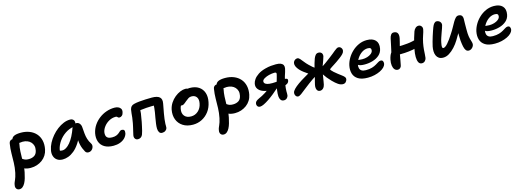

<svg xmlns="http://www.w3.org/2000/svg" viewBox="-15 -1499 7477 2740"><g transform="rotate(-15 3723.5 -129.5)"><path d="M273 8Q217 8 177 -10.5Q137 -29 117.5 -59Q98 -89 105 -123Q108 -139 121 -151.5Q134 -164 149 -164Q163 -164 174 -157.5Q185 -151 197 -142Q209 -133 228 -126.5Q247 -120 277 -120Q325 -120 359.5 -141.5Q394 -163 404 -215Q412 -253 403.5 -283.5Q395 -314 374 -336.5Q353 -359 322 -371Q291 -383 253 -383Q235 -383 216 -379.5Q197 -376 174 -376Q157 -376 143 -385Q129 -394 122 -409Q115 -424 119 -441Q127 -481 162 -497.5Q197 -514 263 -514Q334 -514 391 -491Q448 -468 485.5 -425.5Q523 -383 536.5 -324Q550 -265 536 -194Q527 -148 503.5 -111Q480 -74 444.5 -47.5Q409 -21 365.5 -6.5Q322 8 273 8ZM38 261Q20 261 6.5 252Q-7 243 -13.5 225.5Q-20 208 -14 182Q-11 163 -4.5 147.5Q2 132 9 115.5Q16 99 24 76Q32 53 39 19Q54 -56 56 -125Q58 -194 58.5 -263.5Q59 -333 71 -406Q74 -430 89.5 -443Q105 -456 127 -456Q151 -456 170 -444Q189 -432 198.5 -412.5Q208 -393 203 -368Q191 -310 188.5 -257.5Q186 -205 185.5 -156Q185 -107 183 -57Q181 -7 170 46Q161 89 150 127.5Q139 166 123 196Q107 226 86 243.5Q65 261 38 261Z M745 10Q695 10 662.5 -13Q630 -36 617.5 -75.5Q605 -115 615 -163Q624 -213 650.5 -263.5Q677 -314 715 -359Q753 -404 798.5 -438.5Q844 -473 892.5 -493Q941 -513 988 -513Q1021 -513 1039 -493Q1057 -473 1050 -436Q1047 -421 1036.5 -412.5Q1026 -404 1011 -401Q944 -390 886.5 -351Q829 -312 790 -256.5Q751 -201 738 -141Q734 -120 734 -102.5Q734 -85 740 -58L695 -149Q715 -130 731 -123Q747 -116 773 -116Q828 -116 888 -187Q948 -258 996 -394Q1004 -416 1022 -428.5Q1040 -441 1061 -441Q1092 -441 1110.5 -418Q1129 -395 1131 -364Q1135 -311 1139 -267.5Q1143 -224 1155 -184.5Q1167 -145 1194 -103Q1203 -89 1202.5 -71Q1202 -53 1192.5 -35Q1183 -17 1166 -5Q1149 7 1125 7Q1108 7 1097 0Q1086 -7 1079 -19Q1065 -44 1054 -70.5Q1043 -97 1035.5 -128.5Q1028 -160 1025 -201.5Q1022 -243 1023 -298L1071 -301Q1038 -212 998 -152Q958 -92 914.5 -56.5Q871 -21 828 -5.5Q785 10 745 10Z M1496 9Q1414 9 1362.5 -22.5Q1311 -54 1292 -109Q1273 -164 1286 -232Q1299 -294 1333 -345Q1367 -396 1416.5 -434Q1466 -472 1525 -492.5Q1584 -513 1646 -513Q1676 -513 1700 -503Q1724 -493 1736.5 -472.5Q1749 -452 1742 -421Q1736 -390 1719 -374.5Q1702 -359 1683 -359Q1668 -359 1661.5 -365Q1655 -371 1649 -377Q1643 -383 1628 -383Q1577 -383 1532 -358.5Q1487 -334 1456.5 -295.5Q1426 -257 1417 -214Q1412 -184 1418.5 -161Q1425 -138 1446.5 -125Q1468 -112 1505 -112Q1546 -112 1570.5 -122.5Q1595 -133 1610 -146Q1625 -159 1636.5 -169.5Q1648 -180 1664 -180Q1687 -180 1698 -167Q1709 -154 1703 -120Q1694 -82 1665 -52.5Q1636 -23 1592.5 -7Q1549 9 1496 9Z M2213 10Q2185 10 2171 -11.5Q2157 -33 2156 -67Q2155 -97 2160.5 -137.5Q2166 -178 2173.5 -220.5Q2181 -263 2187.5 -300.5Q2194 -338 2195 -360Q2197 -380 2197.5 -395.5Q2198 -411 2196 -432L2222 -396H2162Q2128 -396 2085 -392.5Q2042 -389 2002 -384Q1962 -379 1935 -372L1992 -451Q1998 -394 1990.5 -337Q1983 -280 1970 -215Q1964 -186 1957 -153.5Q1950 -121 1942.5 -91Q1935 -61 1927 -41Q1919 -19 1901 -5Q1883 9 1856 9Q1828 9 1813.5 -12.5Q1799 -34 1806 -66Q1810 -86 1817 -114.5Q1824 -143 1831 -174Q1838 -205 1843 -230Q1852 -276 1855.5 -310.5Q1859 -345 1861.5 -373Q1864 -401 1869 -427Q1875 -453 1889.5 -469Q1904 -485 1931 -492Q1965 -501 2011 -505.5Q2057 -510 2106 -512Q2155 -514 2199 -514Q2279 -514 2312.5 -484Q2346 -454 2333 -389Q2329 -366 2322 -330Q2315 -294 2307.5 -252.5Q2300 -211 2295 -171Q2290 -131 2289 -100Q2289 -87 2289.5 -70.5Q2290 -54 2288 -41Q2283 -20 2262.5 -5Q2242 10 2213 10Z M2669 12Q2581 12 2521.5 -26.5Q2462 -65 2437.5 -129.5Q2413 -194 2428 -274Q2439 -327 2467.5 -370.5Q2496 -414 2535 -445.5Q2574 -477 2615.5 -494Q2657 -511 2692 -511Q2707 -511 2720.5 -506.5Q2734 -502 2742 -492Q2750 -482 2747 -465Q2740 -435 2723 -411.5Q2706 -388 2664 -373Q2636 -362 2613.5 -344.5Q2591 -327 2576 -304.5Q2561 -282 2556 -253Q2543 -188 2575 -148.5Q2607 -109 2673 -109Q2733 -109 2778 -149Q2823 -189 2836 -256Q2848 -315 2824 -349.5Q2800 -384 2749 -384Q2723 -384 2704 -372Q2685 -360 2661 -340Q2643 -325 2631 -315Q2619 -305 2608.5 -300Q2598 -295 2583 -295Q2567 -295 2554.5 -310Q2542 -325 2548 -358Q2554 -385 2574.5 -411.5Q2595 -438 2625 -459.5Q2655 -481 2688.5 -494Q2722 -507 2753 -507Q2836 -507 2888 -472.5Q2940 -438 2960 -378.5Q2980 -319 2964 -242Q2949 -165 2906.5 -108Q2864 -51 2802.5 -19.5Q2741 12 2669 12Z M3290 8Q3234 8 3194 -10.5Q3154 -29 3134.5 -59Q3115 -89 3122 -123Q3125 -139 3138 -151.5Q3151 -164 3166 -164Q3180 -164 3191 -157.5Q3202 -151 3214 -142Q3226 -133 3245 -126.5Q3264 -120 3294 -120Q3342 -120 3376.5 -141.5Q3411 -163 3421 -215Q3429 -253 3420.5 -283.5Q3412 -314 3391 -336.5Q3370 -359 3339 -371Q3308 -383 3270 -383Q3252 -383 3233 -379.5Q3214 -376 3191 -376Q3174 -376 3160 -385Q3146 -394 3139 -409Q3132 -424 3136 -441Q3144 -481 3179 -497.5Q3214 -514 3280 -514Q3351 -514 3408 -491Q3465 -468 3502.5 -425.5Q3540 -383 3553.5 -324Q3567 -265 3553 -194Q3544 -148 3520.5 -111Q3497 -74 3461.5 -47.5Q3426 -21 3382.5 -6.5Q3339 8 3290 8ZM3055 261Q3037 261 3023.5 252Q3010 243 3003.5 225.5Q2997 208 3003 182Q3006 163 3012.5 147.5Q3019 132 3026 115.5Q3033 99 3041 76Q3049 53 3056 19Q3071 -56 3073 -125Q3075 -194 3075.5 -263.5Q3076 -333 3088 -406Q3091 -430 3106.5 -443Q3122 -456 3144 -456Q3168 -456 3187 -444Q3206 -432 3215.5 -412.5Q3225 -393 3220 -368Q3208 -310 3205.5 -257.5Q3203 -205 3202.5 -156Q3202 -107 3200 -57Q3198 -7 3187 46Q3178 89 3167 127.5Q3156 166 3140 196Q3124 226 3103 243.5Q3082 261 3055 261Z M4013 12Q3981 12 3965.5 -9.5Q3950 -31 3948 -64Q3947 -81 3948 -103Q3949 -125 3952.5 -148.5Q3956 -172 3959 -193Q3963 -211 3969.5 -235.5Q3976 -260 3983.5 -286.5Q3991 -313 3997.5 -336.5Q4004 -360 4007 -374Q4011 -391 4004 -397.5Q3997 -404 3979 -404Q3963 -404 3941 -401Q3919 -398 3899 -393Q3862 -384 3831 -366.5Q3800 -349 3796 -328Q3793 -311 3803.5 -297.5Q3814 -284 3840.5 -276Q3867 -268 3914 -268Q3937 -268 3963 -270Q3989 -272 4013.5 -275.5Q4038 -279 4056 -280.5Q4074 -282 4082 -282Q4109 -282 4127.5 -275.5Q4146 -269 4141 -244Q4136 -219 4114.5 -204.5Q4093 -190 4060.5 -184Q4028 -178 3987 -178H3866Q3804 -178 3756 -196Q3708 -214 3684 -248Q3660 -282 3670 -328Q3675 -355 3697 -387Q3719 -419 3762.5 -448.5Q3806 -478 3874 -496Q3920 -508 3958 -511.5Q3996 -515 4032 -515Q4078 -515 4104 -503.5Q4130 -492 4139.5 -471Q4149 -450 4143 -421Q4140 -402 4131 -375Q4122 -348 4112.5 -318Q4103 -288 4097 -259Q4092 -235 4087.5 -205Q4083 -175 4080.5 -148.5Q4078 -122 4078 -106Q4078 -89 4078.5 -71Q4079 -53 4077 -42Q4073 -21 4056 -4.5Q4039 12 4013 12ZM3660 11Q3634 11 3621.5 -7.5Q3609 -26 3614 -51Q3617 -67 3630 -79.5Q3643 -92 3673 -106Q3724 -128 3775 -160Q3826 -192 3872 -233L3953 -177Q3919 -146 3877.5 -112.5Q3836 -79 3794.5 -51Q3753 -23 3718 -6Q3683 11 3660 11Z M4884 7Q4851 7 4816 -16.5Q4781 -40 4740 -82Q4707 -116 4684 -144.5Q4661 -173 4647 -195.5Q4633 -218 4625 -231Q4622 -237 4620.5 -244.5Q4619 -252 4621 -261Q4623 -274 4633 -285.5Q4643 -297 4655 -305Q4686 -325 4722.5 -351Q4759 -377 4793.5 -404Q4828 -431 4855 -452Q4875 -469 4893 -483.5Q4911 -498 4926.5 -508Q4942 -518 4955 -518Q4973 -518 4985.5 -508Q4998 -498 5004 -483Q5010 -468 5007 -453Q5004 -431 4984.5 -410Q4965 -389 4936 -367.5Q4907 -346 4876 -324Q4854 -309 4833.5 -296Q4813 -283 4797 -272.5Q4781 -262 4771.5 -255Q4762 -248 4761 -246Q4760 -241 4769 -229Q4778 -217 4798.5 -198.5Q4819 -180 4851 -155Q4882 -131 4904.5 -114.5Q4927 -98 4939 -82.5Q4951 -67 4948 -49Q4943 -25 4927 -9Q4911 7 4884 7ZM4222 11Q4207 11 4196 1Q4185 -9 4180 -24.5Q4175 -40 4178 -56Q4181 -78 4208.5 -106.5Q4236 -135 4280.5 -166.5Q4325 -198 4379 -229Q4416 -251 4437 -263Q4458 -275 4469.5 -281Q4481 -287 4488 -290L4506 -236Q4499 -239 4482.5 -246.5Q4466 -254 4441.5 -269.5Q4417 -285 4383 -311Q4354 -333 4330.5 -359Q4307 -385 4294.5 -412Q4282 -439 4286 -463Q4288 -477 4296.5 -489.5Q4305 -502 4318.5 -510Q4332 -518 4349 -518Q4367 -518 4386 -497Q4405 -476 4428 -446Q4451 -416 4480 -388Q4506 -362 4530 -342Q4554 -322 4574 -310L4551 -211Q4518 -195 4488.5 -175.5Q4459 -156 4422 -128Q4376 -95 4337.5 -63Q4299 -31 4269.5 -10Q4240 11 4222 11ZM4544 14Q4523 14 4510 0.5Q4497 -13 4493 -35.5Q4489 -58 4495 -87Q4499 -107 4506 -133Q4513 -159 4522 -192.5Q4531 -226 4539 -267Q4545 -294 4552.5 -325Q4560 -356 4569.5 -388.5Q4579 -421 4590 -451Q4598 -474 4615 -496Q4632 -518 4661 -518Q4681 -518 4695 -509Q4709 -500 4714.5 -485Q4720 -470 4717 -451Q4712 -429 4699 -394.5Q4686 -360 4671.5 -320Q4657 -280 4650 -239Q4647 -228 4643 -204Q4639 -180 4634.5 -151.5Q4630 -123 4625.5 -97.5Q4621 -72 4618 -57Q4611 -25 4591.5 -5.5Q4572 14 4544 14Z M5253 10Q5161 10 5110 -22Q5059 -54 5043 -107.5Q5027 -161 5040 -226Q5051 -278 5080.5 -329Q5110 -380 5154.5 -421.5Q5199 -463 5254.5 -488Q5310 -513 5373 -513Q5458 -513 5499.5 -469Q5541 -425 5526 -345Q5515 -289 5474.5 -253.5Q5434 -218 5377 -201Q5320 -184 5258 -184Q5189 -184 5163.5 -203Q5138 -222 5142 -244Q5144 -258 5152 -264.5Q5160 -271 5175 -271Q5186 -271 5201 -268Q5216 -265 5244 -265Q5282 -265 5316.5 -275.5Q5351 -286 5375 -305Q5399 -324 5404 -348Q5408 -372 5397.5 -384Q5387 -396 5357 -396Q5312 -396 5271.5 -370Q5231 -344 5201.5 -300.5Q5172 -257 5161 -205Q5156 -177 5162 -153.5Q5168 -130 5189.5 -115.5Q5211 -101 5252 -101Q5307 -101 5344.5 -112.5Q5382 -124 5408 -140Q5434 -156 5453 -167.5Q5472 -179 5488 -179Q5513 -179 5521.5 -161Q5530 -143 5526 -119Q5520 -95 5497.5 -72Q5475 -49 5437.5 -30.5Q5400 -12 5353 -1Q5306 10 5253 10Z M5697 11Q5667 11 5648.5 -10Q5630 -31 5624.5 -68.5Q5619 -106 5629 -157Q5642 -216 5665 -249Q5688 -282 5709 -294Q5721 -302 5738 -304.5Q5755 -307 5773 -307Q5846 -307 5921.5 -314.5Q5997 -322 6067 -346L6088 -243Q6035 -221 5974.5 -210Q5914 -199 5852.5 -195.5Q5791 -192 5733 -192L5659 -213Q5672 -272 5686 -334Q5700 -396 5710 -447Q5716 -477 5731 -498Q5746 -519 5771 -519Q5812 -519 5828 -493Q5844 -467 5835 -418Q5830 -395 5822.5 -365Q5815 -335 5806.5 -303Q5798 -271 5790.5 -242.5Q5783 -214 5779 -195Q5771 -152 5764.5 -114Q5758 -76 5750 -39Q5747 -18 5731.5 -3.5Q5716 11 5697 11ZM6051 11Q6018 11 6002.5 -18.5Q5987 -48 5986.5 -98.5Q5986 -149 5998 -210Q6018 -306 6034.5 -364.5Q6051 -423 6064 -457Q6074 -484 6094 -502Q6114 -520 6139 -520Q6165 -520 6181 -499.5Q6197 -479 6192 -452Q6185 -416 6169 -371.5Q6153 -327 6141 -268Q6131 -215 6127.5 -173.5Q6124 -132 6123 -101.5Q6122 -71 6118 -48Q6113 -24 6095.5 -6.5Q6078 11 6051 11Z M6366 12Q6327 12 6302.5 -4.5Q6278 -21 6266 -49Q6254 -77 6253 -111Q6252 -145 6259 -180Q6265 -210 6275.5 -247Q6286 -284 6297.5 -321.5Q6309 -359 6320.5 -391.5Q6332 -424 6339 -443Q6352 -478 6368.5 -496Q6385 -514 6404 -514Q6424 -514 6440 -504Q6456 -494 6464 -478Q6472 -462 6469 -443Q6466 -427 6456 -399.5Q6446 -372 6434 -338.5Q6422 -305 6410.5 -271Q6399 -237 6393 -207Q6388 -186 6386 -166Q6384 -146 6387 -133Q6390 -120 6402 -120Q6429 -120 6468.5 -165Q6508 -210 6554 -283Q6584 -328 6606.5 -369.5Q6629 -411 6648 -443.5Q6667 -476 6686 -495Q6705 -514 6728 -514Q6763 -514 6777.5 -493.5Q6792 -473 6790 -440Q6789 -414 6788.5 -375.5Q6788 -337 6788 -299Q6788 -261 6789 -235Q6792 -185 6800.5 -153.5Q6809 -122 6816 -100Q6823 -78 6820 -58Q6817 -41 6805.5 -25.5Q6794 -10 6778 -0.5Q6762 9 6744 9Q6717 9 6701.5 -11.5Q6686 -32 6678 -70Q6670 -108 6665 -160Q6663 -197 6662 -236Q6661 -275 6662 -313Q6663 -351 6665 -384L6711 -363Q6702 -345 6689 -320Q6676 -295 6657 -261.5Q6638 -228 6609 -180Q6578 -129 6537.5 -85Q6497 -41 6453.5 -14.5Q6410 12 6366 12Z M7130 10Q7038 10 6987 -22Q6936 -54 6920 -107.5Q6904 -161 6917 -226Q6928 -278 6957.5 -329Q6987 -380 7031.5 -421.5Q7076 -463 7131.5 -488Q7187 -513 7250 -513Q7335 -513 7376.5 -469Q7418 -425 7403 -345Q7392 -289 7351.5 -253.5Q7311 -218 7254 -201Q7197 -184 7135 -184Q7066 -184 7040.5 -203Q7015 -222 7019 -244Q7021 -258 7029 -264.5Q7037 -271 7052 -271Q7063 -271 7078 -268Q7093 -265 7121 -265Q7159 -265 7193.5 -275.5Q7228 -286 7252 -305Q7276 -324 7281 -348Q7285 -372 7274.5 -384Q7264 -396 7234 -396Q7189 -396 7148.5 -370Q7108 -344 7078.5 -300.5Q7049 -257 7038 -205Q7033 -177 7039 -153.5Q7045 -130 7066.5 -115.5Q7088 -101 7129 -101Q7184 -101 7221.5 -112.5Q7259 -124 7285 -140Q7311 -156 7330 -167.5Q7349 -179 7365 -179Q7390 -179 7398.5 -161Q7407 -143 7403 -119Q7397 -95 7374.5 -72Q7352 -49 7314.5 -30.5Q7277 -12 7230 -1Q7183 10 7130 10Z"/></g></svg>

Font: Shantell Sans SemiBold
Style: Italic
Weight: 600
Italic angle: -11°
Designer: Stephen Nixon, Anya Danilova, Shantell Martin
Foundry: Arrow Type
Version: Version 1.011;[c5ecc13dd]